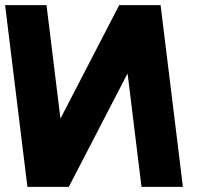

<svg xmlns="http://www.w3.org/2000/svg" viewBox="-31 -722 801 741"><path d="M461.7 -436.1H460L234.6 -0.9H74.8L-11.3 -702.1H148.5L202 -266.9H203.7L429 -702.1H588.8L674.9 -0.9H515.1Z"/></svg>

Font: Hussar
Style: BdOpOblOne
Weight: 700
Foundry: Cannot Into Space Fonts
Version: Version 2.00